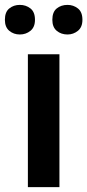

<svg xmlns="http://www.w3.org/2000/svg" viewBox="-34 -765 357 785"><path d="M209 0H80V-543H209ZM-14 -684Q-14 -716 4 -730.5Q22 -745 47 -745Q72 -745 90.5 -730.5Q109 -716 109 -684Q109 -654 90.5 -639Q72 -624 47 -624Q22 -624 4 -639Q-14 -654 -14 -684ZM180 -684Q180 -716 198 -730.5Q216 -745 242 -745Q266 -745 284.5 -730.5Q303 -716 303 -684Q303 -654 284.5 -639Q266 -624 242 -624Q216 -624 198 -639Q180 -654 180 -684Z"/></svg>

Font: Noto Sans Sora Sompeng Semi
Style: Bold
Weight: 700
Designer: Monotype Design Team. David Williams.
Foundry: Monotype Imaging Inc.
Version: Version 2.101; ttfautohint (v1.8.4.7-5d5b)